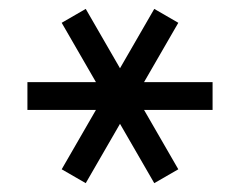

<svg xmlns="http://www.w3.org/2000/svg" viewBox="-20 -549 540 432"><path d="M304.1 -364.2 381.2 -497.7 327.1 -529 250 -395.4 172.9 -529 118.8 -497.7 195.9 -364.2H41.7V-301.7H195.9L118.8 -168.1L172.9 -136.9L250 -270.4L327.1 -136.9L381.2 -168.1L304.1 -301.7H458.3V-364.2Z"/></svg>

Font: Amy Mono
Style: Regular
Weight: 400
Monospace: yes
Version: Version 001.000